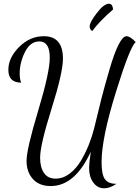

<svg xmlns="http://www.w3.org/2000/svg" viewBox="-20 -915 751 1034"><path d="M25 -539Q25 -604 83 -662Q141 -720 216 -720Q319 -720 319 -599Q319 -524 257.5 -329Q196 -134 196 -65Q196 -15 216.5 16Q237 47 280 47Q319 47 354.5 20.5Q390 -6 415.5 -49Q441 -92 458.5 -136Q476 -180 487 -224L528 -391Q544 -453 570 -542Q596 -631 619 -675.5Q642 -720 661 -720Q681 -720 711 -688Q681 -667 604 -418.5Q527 -170 527 -42Q527 25 545 50Q563 75 607 75Q572 99 541 99Q505 99 482.5 68Q460 37 460 -7Q460 -38 469 -98Q384 87 253 87Q191 87 157 49Q123 11 123 -49Q123 -111 185.5 -318.5Q248 -526 248 -604Q248 -692 192 -692Q143 -692 114.5 -635Q86 -578 86 -519Q86 -489 94 -470Q25 -470 25 -539ZM463 -774Q463 -795 501.5 -845Q540 -895 567 -895Q586 -895 589 -864Q515 -800 477 -748Q463 -755 463 -774Z"/></svg>

Font: DancingScriptRegular
Style: Regular
Weight: 400
Designer: Pablo Impallari
Foundry: Pablo Impallari. www.impallari.com
Version: Version 1.002